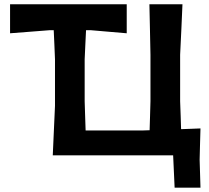

<svg xmlns="http://www.w3.org/2000/svg" viewBox="-20 -733 986 906"><path d="M804 152.5 797 0H229Q231.5 -57.5 234 -112Q236.5 -166.5 239.5 -233.5V-453Q238 -491 236.5 -524.8Q235 -558.5 233.5 -590.5H214.5Q156.5 -586 112 -582.5Q67.5 -579 27.5 -576V-713H578V-576Q542 -579 501.5 -582.5Q461 -586 408.5 -590.5H386Q384.5 -558.5 382.8 -524.8Q381 -491 379.5 -453V-255.5Q380.5 -217 381.8 -183.2Q383 -149.5 384 -117.5H657Q670 -118 686 -118.5Q687 -150.5 688 -184Q689 -217.5 690 -255.5V-474.5Q688.5 -543.5 687.5 -598.8Q686.5 -654 685 -713H841Q838.5 -654 836 -599Q833.5 -544 830 -474.5V-255.5Q831.5 -219 832.5 -186.8Q833.5 -154.5 834.5 -123.5Q857.5 -124.5 880.5 -125.2Q903.5 -126 926 -127Q925 -85.5 923.8 -49.5Q922.5 -13.5 922 20.5Q923 53 924 86.2Q925 119.5 926 152.5Z"/></svg>

Font: Commissioner Loud SemiBold
Style: Regular
Weight: 600
Designer: Kostas Bartsokas
Foundry: Kostas Bartsokas
Version: Version 1.000; ttfautohint (v1.8.3)